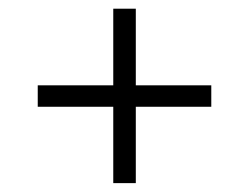

<svg xmlns="http://www.w3.org/2000/svg" viewBox="-20 -451 567 437"><path d="M289.1 -256.8H460.9V-208H289.1V-34.2H237.8V-208H65.9V-256.8H237.8V-431.2H289.1Z"/></svg>

Font: Linux Biolinum O
Style: Regular
Weight: 400
Designer: Philipp H. Poll
Foundry: Philipp H. Poll
Version: Version 1.0.4